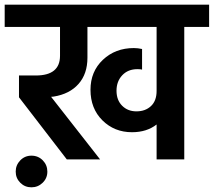

<svg xmlns="http://www.w3.org/2000/svg" viewBox="-47 -680 912 819"><path d="M87 -16Q116 -16 135.5 4Q155 24 155 52Q155 80 135 99.5Q115 119 87 119Q59 119 39.5 99.5Q20 80 20 52Q20 24 39.5 4Q59 -16 87 -16ZM845 -660V-565H739V0H621V-149Q579 -116 516 -116Q441 -116 390 -166.5Q339 -217 339 -297Q339 -375 392 -425Q445 -475 524 -475Q541 -475 559 -471V-383Q554 -385 539 -385Q499 -385 474.5 -359Q450 -333 450 -293Q450 -253 474 -229Q498 -205 535 -205Q573 -205 597 -227.5Q621 -250 621 -292V-565H326V-434Q326 -365 288 -322Q250 -279 182 -268L171 -267L380 0H238L34 -265V-358H106Q209 -358 209 -442V-565H-27V-660Z"/></svg>

Font: Hind SemiBold
Style: Regular
Weight: 600
Designer: Manushi Parikh, Satya Rajpurohit
Foundry: Indian Type Foundry
Version: Version 2.001;PS 1.0;hotconv 1.0.79;makeotf.lib2.5.61930; tt